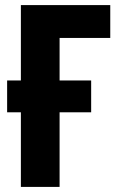

<svg xmlns="http://www.w3.org/2000/svg" viewBox="-20 -734 465 754"><path d="M413 -714V-585H214V-418H338V-293H214V0H62V-293H8V-418H62V-714Z"/></svg>

Font: Noto Sans ExtraCondensed ExtraBold
Style: Regular
Weight: 800
Width: 2
Designer: Monotype Design Team
Foundry: Monotype Imaging Inc.
Version: Version 2.013; ttfautohint (v1.8.4.7-5d5b)